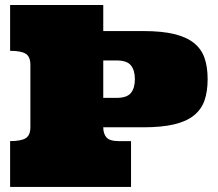

<svg xmlns="http://www.w3.org/2000/svg" viewBox="-20 -739 861 759"><path d="M388.2 -616.2H546.9Q619.1 -616.2 668 -604.5Q716.8 -592.8 746.3 -569.3Q775.9 -545.9 788.3 -510.5Q800.8 -475.1 800.8 -425.8Q800.8 -377 788.3 -341.6Q775.9 -306.2 746.3 -282.5Q716.8 -258.8 668 -247.3Q619.1 -235.8 546.9 -235.8H388.2Q388.2 -210 401.1 -195.6Q414.1 -181.2 448.2 -181.2H498V0H20V-181.2Q63 -181.2 81.5 -192.6Q100.1 -204.1 100.1 -235.8V-482.9Q100.1 -515.1 81.5 -526.6Q63 -538.1 20 -538.1V-719.2H388.2ZM513.2 -425.8Q513.2 -460.9 497.6 -480.5Q481.9 -500 440.9 -500H388.2V-352.1H440.9Q481.9 -352.1 497.6 -371.6Q513.2 -391.1 513.2 -425.8Z"/></svg>

Font: Ultra
Style: Regular
Weight: 400
Designer: Astigmatic (AOETI)
Foundry: Astigmatic (AOETI)
Version: Version 1.001